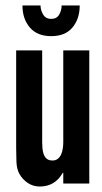

<svg xmlns="http://www.w3.org/2000/svg" viewBox="-20 -670 373 701"><path d="M211 -39H209Q181 11 125 11Q101 11 81.5 -2Q62 -15 51 -35Q41 -52 40 -80Q39 -108 39 -128V-486H134V-150Q134 -140 135 -128.5Q136 -117 139.5 -107Q143 -97 150.5 -90.5Q158 -84 172 -84Q184 -84 192 -91Q200 -98 204 -108Q208 -118 209.5 -129.5Q211 -141 211 -150V-486H306V0H211ZM271 -650Q271 -601 244.5 -569.5Q218 -538 167 -538Q116 -538 89 -569.5Q62 -601 62 -650H128Q128 -633 137.5 -617Q147 -601 167 -601Q187 -601 196 -616.5Q205 -632 205 -650Z"/></svg>

Font: Osterbar
Style: Regular
Weight: 500
Width: 3
Designer: Peter Wiegel, Basierend auf Erbar schmal-halbfette Grotesk v. Jacob Erbar
Foundry: Peter Wiegel
Version: Version 1.0